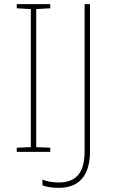

<svg xmlns="http://www.w3.org/2000/svg" viewBox="-20 -734 554 928"><path d="M223 0V-20L155 -23V-690L223 -694V-714H61V-694L129 -690V-23L61 -20V0ZM264 174C376 174 415 97 415 -2V-714H389V-5C389 86 360 148 264 148C233 148 203 142 185 134V162C202 168 227 174 264 174Z"/></svg>

Font: Noto Sans Lao Thin
Style: Regular
Weight: 100
Designer: Monotype Design Team
Foundry: Monotype Imaging Inc.
Version: Version 2.003